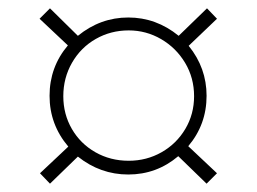

<svg xmlns="http://www.w3.org/2000/svg" viewBox="-20 -527 617 461"><path d="M76 -111 144 -175Q99 -228 99 -297Q99 -366 143 -418L75 -482L100 -507L167 -441Q221 -485 288 -485Q355 -485 409 -441L477 -507L501 -482L433 -417Q476 -364 476 -297Q476 -228 432 -176L501 -111L476 -86L408 -152Q356 -108 288 -108Q221 -108 167 -151L100 -86ZM446 -296Q446 -340 424.5 -376Q403 -412 367 -433Q331 -454 289 -454Q246 -454 210 -433.5Q174 -413 153 -376.5Q132 -340 132 -296Q132 -253 152.5 -217.5Q173 -182 209 -161.5Q245 -141 289 -141Q332 -141 368 -161.5Q404 -182 425 -217.5Q446 -253 446 -296Z"/></svg>

Font: Trirong ExtraLight
Style: Regular
Weight: 275
Designer: Katatrad Team
Foundry: CadsonDemak
Version: Version 1.001